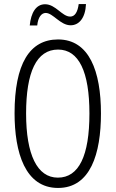

<svg xmlns="http://www.w3.org/2000/svg" viewBox="-20 -919 571 949"><path d="M127 -793H164C168 -834 185 -855 206 -855C242 -855 278 -794 329 -794C370 -794 402 -829 405 -899H369C364 -861 351 -837 327 -837C287 -837 255 -898 203 -898C158 -898 133 -856 127 -793ZM479 -358C479 -567 421 -724 267 -724C126 -724 52 -603 52 -359C52 -165 104 10 267 10C427 10 479 -159 479 -358ZM109 -358C109 -562 160 -674 267 -674C370 -674 422 -564 422 -358C422 -149 370 -41 266 -41C164 -41 109 -154 109 -358Z"/></svg>

Font: Noto Sans Devanagari UI ExtraCondensed Light
Style: Regular
Weight: 300
Width: 2
Designer: Jelle Bosma - Monotype Design Team
Foundry: Monotype Imaging Inc.
Version: Version 2.004